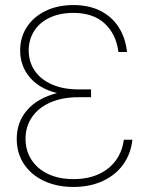

<svg xmlns="http://www.w3.org/2000/svg" viewBox="-20 -737 591 767"><path d="M207.5 -365.2Q136.2 -383.3 98.4 -428.7Q60.5 -474.1 60.5 -535.2Q60.5 -587.9 87.4 -629.2Q114.3 -670.4 162.6 -693.6Q210.9 -716.8 273.4 -716.8Q335.4 -716.8 381.6 -693.4Q427.7 -669.9 454.6 -627.7Q481.4 -585.4 487.3 -529.3H453.1Q443.8 -601.1 397.9 -643.3Q352.1 -685.5 273.4 -685.5Q219.2 -685.5 178.7 -666.5Q138.2 -647.5 116.5 -613.3Q94.7 -579.1 94.7 -535.2Q94.7 -489.7 118.7 -454.6Q142.6 -419.4 187.5 -399.7Q232.4 -379.9 293 -379.9H343.8V-348.6H293Q229.5 -348.6 181.6 -327.9Q133.8 -307.1 107.9 -269.3Q82 -231.4 82 -182.6Q82 -135.7 105.5 -99.1Q128.9 -62.5 172.1 -42Q215.3 -21.5 273.4 -21.5Q331.5 -21.5 374.8 -41.5Q418 -61.5 443.4 -97.2Q468.8 -132.8 474.6 -178.7H508.8Q502.9 -123 472.4 -80.3Q441.9 -37.6 390.6 -13.9Q339.4 9.8 273.4 9.8Q207 9.8 155.5 -14.4Q104 -38.6 75.4 -82Q46.9 -125.5 46.9 -181.6Q46.9 -249.5 88.6 -297.4Q130.4 -345.2 207.5 -365.2Z"/></svg>

Font: Pretendard Std Thin
Style: Regular
Weight: 100
Designer: Base glyphs from Inter by Rasmus Andersson; Hangeul glyphs from Noto Sans CJK(Source Han Sans) by Jang Soo-young and Kan
Foundry: Kil Hyung-jin
Version: Version 1.309